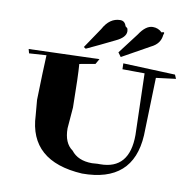

<svg xmlns="http://www.w3.org/2000/svg" viewBox="-88 -962 1005 999"><g transform="rotate(10 414.5 -462.5)"><path d="M410 -52Q130 -68 120 -308L113 -389Q117 -548 121 -626L30 -620L24 -642L396 -654L380 -626L297 -611Q302 -550 304 -382L295 -271Q295 -193 341 -161Q377 -114 452 -114L480 -116H494Q649 -116 649 -298L640 -622L523 -623L522 -654L797 -643L806 -622L702 -609L693 -304Q679 -52 410 -52ZM316 -695 305 -702 378 -810Q412 -873 468 -873Q492 -873 500 -846Q509 -838 510 -838V-839Q514 -830 514 -821Q514 -789 462 -765Q381 -725 316 -695ZM503 -684 487 -706 570 -815Q604 -867 641 -867Q670 -867 690 -847Q697 -850 700 -850Q704 -850 704 -846Q704 -842 701 -836Q697 -788 648 -765Z"/></g></svg>

Font: Xiangcui Kesong Xiangcui Kesong
Style: Regular
Weight: 400
Version: Version 1.501;March 28, 2024;FontCreator 14.0.0.2814 64-bit